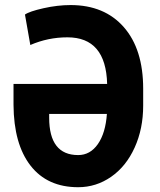

<svg xmlns="http://www.w3.org/2000/svg" viewBox="-20 -741 641 770"><path d="M293.5 -119.1Q341.8 -119.1 372.6 -163.3Q403.3 -207.5 408.7 -284.2H177.2V-269Q177.2 -119.1 293.5 -119.1ZM409.7 -404.3Q404.8 -591.3 250.5 -591.3Q172.4 -591.3 101.6 -560.5L80.1 -682.6Q97.7 -695.3 154.3 -708Q210.9 -720.7 263.2 -720.7Q398.9 -720.7 476.6 -632.1Q554.2 -543.5 554.2 -385.3V-317.4Q554.2 -224.6 520 -149.2Q485.8 -73.7 425.8 -32Q365.7 9.8 293.5 9.8Q169.9 9.8 102.5 -76.7Q35.2 -163.1 34.2 -320.8V-404.3Z"/></svg>

Font: RobotoCondensed-Bold
Style: Bold
Weight: 700
Designer: Google
Version: Version 2.001240; 2014